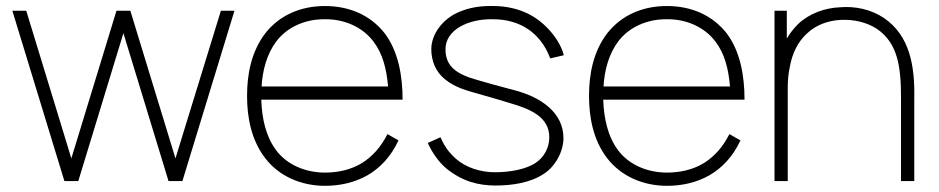

<svg xmlns="http://www.w3.org/2000/svg" viewBox="-20 -598 3101 634"><path d="M709.4 -562.5 559.4 -75 410.4 -562.5H364.6L215.6 -75L66.7 -562.5H20.8L192.7 0H238.5L387.5 -488.5L536.5 0H582.3L754.2 -562.5Z M1175 -59.4C1138.5 -37.5 1096.9 -28.1 1053.1 -28.1C989.6 -28.1 928.1 -53.1 891.7 -102.1C857.3 -147.9 844.8 -208.3 842.7 -268.8H1309.4C1309.4 -349 1294.8 -429.2 1250 -488.5C1202.1 -549 1132.3 -578.1 1053.1 -578.1C974 -578.1 904.2 -549 856.3 -488.5C809.4 -427.1 795.8 -352.1 795.8 -281.2C795.8 -211.5 809.4 -135.4 856.3 -75C902.1 -15.6 975 15.6 1053.1 15.6C1102.1 15.6 1150 5.2 1192.7 -18.8C1234.4 -42.7 1270.8 -80.2 1295.8 -134.4L1259.4 -155.2C1237.5 -111.5 1208.3 -80.2 1175 -59.4ZM891.7 -460.4C928.1 -509.4 989.6 -535.4 1053.1 -534.4C1115.6 -535.4 1177.1 -509.4 1213.5 -460.4C1243.8 -420.8 1256.2 -370.8 1261.5 -312.5H843.8C846.9 -366.7 861.5 -419.8 891.7 -460.4Z M1841.7 -415.6C1829.2 -466.7 1780.2 -524 1727.1 -551C1690.6 -569.8 1649 -578.1 1609.4 -578.1C1569.8 -579.2 1529.2 -574 1490.6 -556.2C1442.7 -534.4 1404.2 -486.5 1404.2 -435.4C1404.2 -400 1416.7 -362.5 1449 -336.5C1483.3 -308.3 1521.9 -299 1558.3 -288.5C1602.1 -276 1635.4 -266.7 1661.5 -258.3C1734.4 -237.5 1793.8 -210.4 1793.8 -144.8C1793.8 -110.4 1777.1 -79.2 1749 -60.4C1716.7 -38.5 1662.5 -29.2 1614.6 -29.2C1565.6 -29.2 1518.8 -44.8 1486.5 -72.9C1460.4 -95.8 1446.9 -116.7 1434.4 -144.8L1392.7 -126C1405.2 -96.9 1429.2 -61.5 1455.2 -40.6C1507.3 1 1559.4 14.6 1616.7 14.6C1671.9 14.6 1731.2 5.2 1774 -22.9C1814.6 -47.9 1840.6 -99 1840.6 -141.7C1840.6 -226 1766.7 -277.1 1679.2 -300C1624 -314.6 1585.4 -325 1558.3 -333.3C1489.6 -352.1 1451 -377.1 1451 -435.4C1451 -500 1527.1 -536.5 1608.3 -534.4C1694.8 -534.4 1764.6 -491.7 1796.9 -405.2Z M2304.2 -59.4C2267.7 -37.5 2226 -28.1 2182.3 -28.1C2118.8 -28.1 2057.3 -53.1 2020.8 -102.1C1986.5 -147.9 1974 -208.3 1971.9 -268.8H2438.5C2438.5 -349 2424 -429.2 2379.2 -488.5C2331.2 -549 2261.5 -578.1 2182.3 -578.1C2103.1 -578.1 2033.3 -549 1985.4 -488.5C1938.5 -427.1 1925 -352.1 1925 -281.2C1925 -211.5 1938.5 -135.4 1985.4 -75C2031.3 -15.6 2104.2 15.6 2182.3 15.6C2231.2 15.6 2279.2 5.2 2321.9 -18.8C2363.5 -42.7 2400 -80.2 2425 -134.4L2388.5 -155.2C2366.7 -111.5 2337.5 -80.2 2304.2 -59.4ZM2020.8 -460.4C2057.3 -509.4 2118.8 -535.4 2182.3 -534.4C2244.8 -535.4 2306.2 -509.4 2342.7 -460.4C2372.9 -420.8 2385.4 -370.8 2390.6 -312.5H1972.9C1976 -366.7 1990.6 -419.8 2020.8 -460.4Z M2899 -538.5C2855.2 -567.7 2803.1 -578.1 2754.2 -574C2704.2 -571.9 2653.1 -554.2 2615.6 -518.8C2601 -504.2 2588.5 -488.5 2578.1 -470.8V-562.5H2537.5V0H2581.2V-309.4C2581.2 -333.3 2583.3 -356.2 2588.5 -379.2C2595.8 -420.8 2614.6 -460.4 2644.8 -487.5C2674 -515.6 2714.6 -530.2 2756.2 -532.3C2799 -534.4 2840.6 -525 2875 -503.1C2945.8 -455.2 2955.2 -375 2955.2 -274V0H2999V-274C3001 -380.2 2984.4 -480.2 2899 -538.5Z"/></svg>

Font: Manrope Thin
Style: Regular
Weight: 100
Width: 4
Designer: Michael Sharanda
Foundry: Michael Sharanda
Version: Version 2.000;PS 002.000;hotconv 1.0.88;makeotf.lib2.5.64775